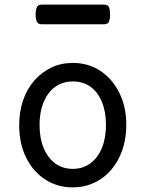

<svg xmlns="http://www.w3.org/2000/svg" viewBox="-20 -791 629 830"><path d="M295 19Q228 19 175.5 -15Q123 -49 93 -109.5Q63 -170 63 -250Q63 -309 80 -358Q97 -407 128.5 -443Q160 -479 202 -499Q244 -519 295 -519Q362 -519 414 -484.5Q466 -450 496 -389.5Q526 -329 526 -251Q526 -204 515 -163Q504 -122 483.5 -88.5Q463 -55 434.5 -31Q406 -7 370.5 6Q335 19 295 19ZM295 -61Q328 -61 354 -74.5Q380 -88 399 -113Q418 -138 428 -173Q438 -208 438 -251Q438 -308 420.5 -350.5Q403 -393 371 -416Q339 -439 295 -439Q263 -439 236 -426Q209 -413 190 -387.5Q171 -362 161 -327.5Q151 -293 151 -250Q151 -193 169 -150.5Q187 -108 219 -84.5Q251 -61 295 -61ZM161 -686Q144 -686 139 -698Q134 -710 134 -728Q134 -747 139 -759Q144 -771 161 -771H429Q447 -771 451.5 -759Q456 -747 456 -728Q456 -710 451.5 -698Q447 -686 429 -686Z"/></svg>

Font: Playwrite NG Modern
Style: Regular
Weight: 400
Designer: Veronika Burian, José Scaglione
Foundry: TypeTogether
Version: Version 1.002